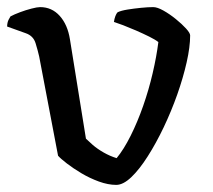

<svg xmlns="http://www.w3.org/2000/svg" viewBox="-25 -520 598 540"><path d="M302 0Q279.2 0 253.2 -9.4Q227.2 -18.9 203.9 -32.8Q180.6 -46.7 163 -60.3Q145.5 -73.8 138.3 -82L85.2 -361Q81.5 -377.5 75.1 -398.4Q68.7 -419.2 47.6 -426.5L-5 -445.4Q-4.7 -456.5 -1.1 -463.9Q2.6 -471.3 4.4 -473.8Q15.1 -479.6 31.3 -485.6Q47.5 -491.7 63.5 -495.8Q79.5 -500 87.8 -500Q120.8 -500 143 -475.3Q165.2 -450.6 171.7 -409.4L216.7 -130Q223.4 -123.3 236 -112.3Q248.7 -101.3 266.5 -91.1Q284.2 -81 303 -75.2Q323.2 -99.7 342.5 -138.3Q361.8 -176.9 377.7 -222.3Q393.6 -267.7 404.4 -314.3Q415.3 -361 420.4 -401.7Q411.8 -408.5 394.7 -417Q377.5 -425.5 358.1 -434Q338.7 -442.4 321.6 -449Q304.4 -455.5 295.4 -458.3Q296.6 -467 299.4 -474.5Q302.2 -481.9 305.7 -485.5Q315.7 -490.2 333.6 -493.1Q351.5 -496 371.6 -498Q391.7 -500 406 -500Q417.4 -500 434.8 -490.2Q452.2 -480.4 469.5 -466.4Q486.8 -452.4 498.3 -439.7Q509.8 -427 509.8 -420.5Q509.8 -388.2 500 -344.9Q490.2 -301.5 473.6 -254.4Q456.9 -207.2 435.4 -162Q413.8 -116.8 390.5 -80.3Q367.3 -43.7 344.4 -21.8Q321.5 0 302 0Z"/></svg>

Font: Texturina Medium
Style: Regular
Weight: 500
Designer: Guillermo Torres Carreño
Foundry: Omnibus-Type
Version: Version 1.003